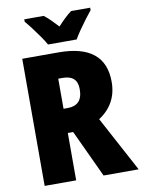

<svg xmlns="http://www.w3.org/2000/svg" viewBox="-99 -995 790 1062"><g transform="rotate(-10 296.0 -463.5)"><path d="M268 -714Q529 -714 529 -503Q529 -440 502.5 -392Q476 -344 425 -311L592 0H395L271 -266H241V0H64V-714ZM266 -571H241V-402H265Q305 -402 326.5 -424Q348 -446 348 -494Q348 -571 266 -571ZM218 -767Q208 -786 188.5 -814Q169 -842 148.5 -869Q128 -896 113 -913V-927H222Q240 -913 258 -895.5Q276 -878 298 -854Q320 -878 339 -896Q358 -914 376 -927H483V-913Q468 -895 448 -868.5Q428 -842 409.5 -815Q391 -788 379 -767Z"/></g></svg>

Font: Noto Sans Malayalam Condensed Black
Style: Regular
Weight: 900
Width: 3
Designer: Jelle Bosma - Monotype Design Team
Foundry: Monotype Imaging Inc.
Version: Version 2.104; ttfautohint (v1.8.4.7-5d5b)